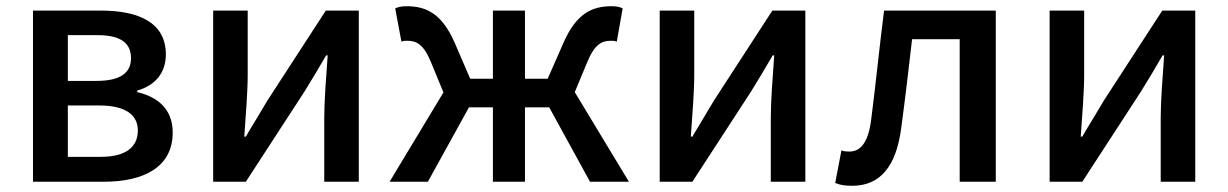

<svg xmlns="http://www.w3.org/2000/svg" viewBox="-20 -584 3947 617"><path d="M86 -550V0H314C442 0 535 -47 535 -158C535 -235 485 -273 421 -288V-293C481 -310 513 -352 513 -409C513 -512 425 -550 304 -550ZM290 -324H198V-471H294C370 -471 401 -444 401 -397C401 -352 370 -324 290 -324ZM304 -80H198V-245H300C384 -245 423 -214 423 -165C423 -112 385 -80 304 -80Z M665 -550V0H770L958 -289C978 -321 1008 -371 1028 -406H1033C1028 -334 1022 -262 1022 -205V0H1133V-550H1027L840 -262C821 -229 789 -178 770 -145H765C770 -217 776 -288 776 -345V-550Z M2001 0 1827 -288 1867 -384C1891 -443 1915 -453 1943 -453C1951 -453 1955 -453 1962 -450L1981 -557C1972 -562 1960 -564 1945 -564C1880 -564 1831 -538 1791 -447L1740 -331H1667V-550H1564V-331H1491L1441 -447C1401 -538 1352 -564 1287 -564C1272 -564 1260 -562 1250 -557L1270 -450C1277 -453 1281 -453 1289 -453C1317 -453 1341 -443 1365 -384L1405 -287L1232 0H1355L1487 -239H1564V0H1667V-239H1745L1876 0Z M2100 -550V0H2205L2393 -289C2413 -321 2443 -371 2463 -406H2468C2463 -334 2457 -262 2457 -205V0H2568V-550H2462L2275 -262C2256 -229 2224 -178 2205 -145H2200C2205 -217 2211 -288 2211 -345V-550Z M2719 13C2808 13 2860 -49 2876 -172C2889 -268 2900 -362 2911 -458H3064V0H3180V-550H2821C2806 -433 2795 -320 2780 -203C2771 -127 2746 -97 2710 -97C2698 -97 2689 -98 2684 -101L2664 4C2681 11 2696 13 2719 13Z M3353 -550V0H3458L3646 -289C3666 -321 3696 -371 3716 -406H3721C3716 -334 3710 -262 3710 -205V0H3821V-550H3715L3528 -262C3509 -229 3477 -178 3458 -145H3453C3458 -217 3464 -288 3464 -345V-550Z"/></svg>

Font: Spoqa Han Sans Neo Medium
Style: Regular
Weight: 500
Designer: [Spoqa Han Sans Neo] Dong-huui Kim ___ Younghwa Kang ___ Yujin Lee ___ [Noto Sans] Ryoko NISHIZUKA ____ (kana & ideograp
Foundry: Spoqa (http://www.spoqa-han-sans.com)
Version: Version 1.100;hotconv 1.0.109;makeotfexe 2.5.65596